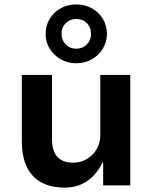

<svg xmlns="http://www.w3.org/2000/svg" viewBox="-20 -841 692 871"><path d="M273 10Q211 10 167.5 -13.5Q124 -37 101.5 -84Q79 -131 79 -202V-501H216V-207Q216 -176 226 -152Q236 -128 257.5 -115.5Q279 -103 312 -103Q346 -103 374 -119.5Q402 -136 418.5 -164.5Q435 -193 435 -226V-501H571V0H448V-104H445Q419 -50 376 -20Q333 10 273 10ZM326 -554Q287 -554 255.5 -572Q224 -590 205.5 -620Q187 -650 187 -687Q187 -725 205.5 -755.5Q224 -786 255.5 -803.5Q287 -821 326 -821Q365 -821 396.5 -803.5Q428 -786 446.5 -755.5Q465 -725 465 -687Q465 -650 446.5 -620Q428 -590 396.5 -572Q365 -554 326 -554ZM326 -620Q355 -620 374 -639.5Q393 -659 393 -688Q393 -717 374 -736Q355 -755 326 -755Q298 -755 278.5 -736Q259 -717 259 -688Q259 -659 278 -639.5Q297 -620 326 -620Z"/></svg>

Font: Nunito Sans 7pt
Style: Bold
Weight: 700
Designer: Vernon Adams
Foundry: Vernon Adams
Version: Version 3.101;gftools[0.9.27]